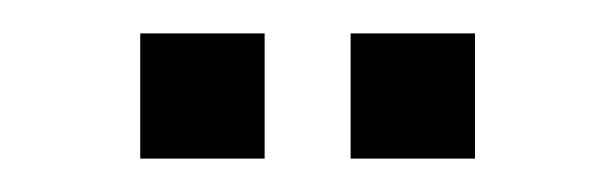

<svg xmlns="http://www.w3.org/2000/svg" viewBox="-20 -735 367 115"><path d="M190 -640V-715H264.5V-640ZM64 -640V-715H138.5V-640Z"/></svg>

Font: Big Shoulders Stencil Text Thin SemiBold
Style: Regular
Weight: 600
Version: Version 2.001